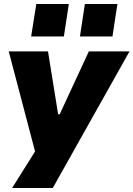

<svg xmlns="http://www.w3.org/2000/svg" viewBox="-20 -768 673 968"><path d="M41 180 174 -32 169 42 24 -509H222L273 -192H281L428 -509H633L246 180ZM383 -584 408 -748H572L547 -584ZM137 -584 163 -748H327L302 -584Z"/></svg>

Font: Nunito Sans 6pt Black
Style: Italic
Weight: 900
Italic angle: -9°
Version: Version 3.101;gftools[0.9.27]